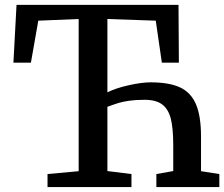

<svg xmlns="http://www.w3.org/2000/svg" viewBox="-20 -763 915 783"><path d="M799.8 -205.6V-64.9L874.5 -53.2V0H617.7V-53.2L686.5 -65.4V-170.4Q686.5 -238.8 676.8 -278.1Q667 -317.4 641.8 -336.7Q616.7 -356 569.8 -356Q533.7 -356 507.8 -352.3Q481.9 -348.6 464.1 -343.3Q446.3 -337.9 418.5 -327.6H418V-65.4L516.1 -53.2V0H173.8V-53.2L300.8 -64.9V-685.5L136.2 -678.7L106 -507.3H34.7L47.4 -743.2H708L709.5 -507.3H640.1L615.2 -678.7L418 -685.5V-386.2L418.5 -386.7Q451.2 -403.3 504.4 -415.3Q557.6 -427.2 594.2 -427.2Q669.9 -427.2 714.4 -406.5Q758.8 -385.7 779.3 -337.6Q799.8 -289.6 799.8 -205.6Z"/></svg>

Font: Merriweather
Style: Regular
Weight: 400
Designer: Eben Sorkin
Foundry: Eben Sorkin
Version: Version 1.584; ttfautohint (v1.6)